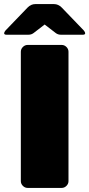

<svg xmlns="http://www.w3.org/2000/svg" viewBox="-52 -920 437 940"><path d="M166.7 -900H212.5Q233.3 -900 250 -883.3L358.3 -770.8Q365 -762.5 365 -757.5Q365 -750 354.2 -750H245.8Q231.7 -750 220.8 -758.3L166.7 -800L112.5 -758.3Q101.7 -750 87.5 -750H-20.8Q-31.7 -750 -31.7 -757.5Q-31.7 -762.5 -25 -770.8L83.3 -883.3Q100 -900 120.8 -900ZM50 -33.3V-666.7Q50 -680 60 -690Q70 -700 83.3 -700H250Q263.3 -700 273.3 -690Q283.3 -680 283.3 -666.7V-33.3Q283.3 -20 273.3 -10Q263.3 0 250 0H83.3Q70 0 60 -10Q50 -20 50 -33.3Z"/></svg>

Font: BoonTook Mon
Style: Regular
Weight: 400
Designer: Sungsit Sawaiwan
Foundry: FontUni
Version: Version 3.0